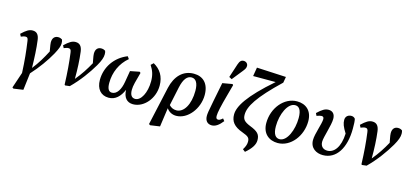

<svg xmlns="http://www.w3.org/2000/svg" viewBox="-75 -1360 4604 2148"><g transform="rotate(15 2226.5 -286.0)"><path d="M127 191 238 175 262 -22C345 -112 420 -218 469 -306C503 -369 517 -404 517 -437C517 -458 514 -471 509 -481C499 -487 484 -495 465 -495C425 -495 397 -471 397 -417C397 -399 402 -377 405 -357L412 -315C370 -234 328 -162 268 -86C266 -198 261 -311 248 -405C240 -465 215 -493 168 -493C129 -493 97 -474 41 -421L56 -392C78 -401 93 -406 109 -406C128 -406 137 -398 141 -365C157 -255 169 -143 175 -3L113 181Z M669 0 676 7 729 1C826 -94 909 -209 965 -305C1001 -367 1015 -409 1015 -444C1015 -461 1013 -474 1008 -484C999 -490 984 -498 961 -498C924 -498 895 -475 895 -421C895 -404 899 -382 903 -361L912 -313C869 -235 825 -166 763 -92C764 -201 759 -311 747 -403C739 -464 713 -493 665 -493C626 -493 594 -474 538 -421L553 -392C575 -401 590 -406 606 -406C626 -406 636 -398 640 -364C655 -254 664 -142 669 0Z M1181 14C1259 14 1312 -39 1348 -122C1350 -35 1392 14 1463 14C1590 14 1699 -115 1699 -264C1699 -372 1650 -445 1570 -490L1541 -463C1577 -407 1594 -359 1594 -286C1594 -154 1538 -50 1472 -50C1432 -50 1410 -79 1410 -139C1410 -162 1414 -191 1422 -223L1455 -346L1443 -357L1336 -336L1314 -206C1299 -114 1259 -50 1203 -50C1165 -50 1146 -81 1146 -149C1146 -270 1196 -385 1289 -462L1269 -490C1126 -434 1036 -303 1036 -154C1036 -50 1091 14 1181 14Z M1911 -301C1933 -402 1971 -446 2021 -446C2071 -446 2100 -401 2100 -311C2100 -154 2036 -46 1950 -46C1916 -46 1887 -59 1865 -84ZM1710 191 1821 175 1852 -44C1878 -6 1918 14 1963 14C2095 14 2213 -133 2213 -293C2213 -427 2141 -493 2035 -493C1909 -493 1826 -404 1794 -265L1695 181Z M2376 14C2417 14 2457 -13 2500 -68L2479 -94C2459 -76 2445 -66 2429 -66C2410 -66 2402 -77 2402 -103C2402 -143 2419 -220 2458 -361L2491 -482L2482 -493L2368 -473L2325 -256C2299 -126 2296 -99 2296 -75C2296 -18 2326 14 2376 14ZM2426 -560 2458 -543C2491 -583 2522 -623 2554 -663C2576 -690 2586 -706 2586 -729C2586 -756 2565 -776 2535 -776C2512 -776 2492 -763 2478 -719C2461 -668 2443 -613 2426 -560Z M2783 181 2812 204C2882 144 2914 94 2914 42C2914 -26 2883 -55 2794 -90C2720 -120 2701 -145 2701 -198C2701 -292 2775 -416 3026 -655L3038 -724L2698 -741L2681 -639H2942C2667 -400 2586 -262 2586 -169C2586 -89 2625 -37 2728 0C2803 27 2816 43 2816 88C2816 120 2802 151 2783 181Z M3139 14C3289 14 3408 -139 3408 -310C3408 -432 3332 -493 3231 -493C3080 -493 2959 -343 2959 -170C2959 -47 3039 14 3139 14ZM3148 -33C3105 -33 3072 -67 3072 -162C3072 -304 3136 -446 3221 -446C3265 -446 3295 -412 3295 -317C3295 -180 3235 -33 3148 -33Z M3662 14C3818 14 3911 -136 3911 -358C3911 -415 3910 -441 3904 -471C3895 -484 3879 -493 3861 -493C3824 -494 3792 -472 3792 -429C3792 -388 3805 -352 3847 -285C3841 -126 3775 -47 3698 -47C3648 -47 3617 -78 3617 -129C3617 -186 3671 -331 3671 -408C3671 -461 3644 -493 3595 -493C3555 -493 3523 -474 3467 -421L3481 -392C3506 -401 3524 -406 3537 -406C3555 -406 3564 -396 3564 -377C3564 -321 3513 -195 3513 -122C3513 -26 3587 14 3662 14Z M4107 0 4114 7 4167 1C4264 -94 4347 -209 4403 -305C4439 -367 4453 -409 4453 -444C4453 -461 4451 -474 4446 -484C4437 -490 4422 -498 4399 -498C4362 -498 4333 -475 4333 -421C4333 -404 4337 -382 4341 -361L4350 -313C4307 -235 4263 -166 4201 -92C4202 -201 4197 -311 4185 -403C4177 -464 4151 -493 4103 -493C4064 -493 4032 -474 3976 -421L3991 -392C4013 -401 4028 -406 4044 -406C4064 -406 4074 -398 4078 -364C4093 -254 4102 -142 4107 0Z"/></g></svg>

Font: Source Serif Pro Semibold
Style: Italic
Weight: 600
Italic angle: -12°
Designer: Frank Grießhammer
Foundry: Adobe Systems Incorporated
Version: Version 3.001;hotconv 1.0.111;makeotfexe 2.5.65597